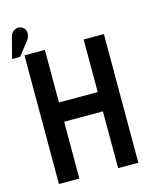

<svg xmlns="http://www.w3.org/2000/svg" viewBox="-152 -929 792 1009"><g transform="rotate(-15 244.0 -424.5)"><path d="M363 -414H152V-700H41V0H152V-309H363V0H473V-700H363ZM75 -773Q84 -785 86.5 -798.5Q89 -812 84.5 -824Q80 -836 68 -843Q55 -851 41 -848.5Q27 -846 17 -837Q7 -828 3 -814L-27 -698H17Z"/></g></svg>

Font: Advent Pro
Style: Bold
Weight: 700
Designer: VivaRado, Andreas Kalpakidis
Foundry: VivaRado, Andreas Kalpakidis
Version: Version 3.000